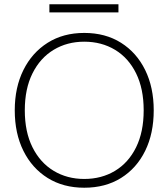

<svg xmlns="http://www.w3.org/2000/svg" viewBox="-20 -866 788 898"><path d="M374 12Q276 12 203 -33.5Q130 -79 89.5 -160.5Q49 -242 49 -350Q49 -457 89.5 -538.5Q130 -620 203 -666Q276 -712 374 -712Q473 -712 546 -666Q619 -620 659 -538.5Q699 -457 699 -350Q699 -242 659 -160.5Q619 -79 546 -33.5Q473 12 374 12ZM374 -29Q455 -29 518 -67Q581 -105 616.5 -177Q652 -249 652 -350Q652 -451 616.5 -523Q581 -595 518 -633Q455 -671 374 -671Q294 -671 231 -633Q168 -595 132 -523Q96 -451 96 -350Q96 -249 132 -177Q168 -105 231 -67Q294 -29 374 -29ZM211 -808V-846H534V-808Z"/></svg>

Font: DM Sans 11pt ExtraLight
Style: Regular
Weight: 250
Version: Version 4.004;gftools[0.9.30]